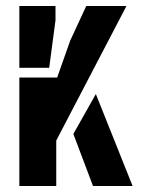

<svg xmlns="http://www.w3.org/2000/svg" viewBox="-20 -620 492 640"><path d="M44.5 0V-361.5H170.5L214 -484.5L267.5 -600H401.5L167.5 -151.5V0ZM44.5 -394V-600H165V-552.5L144 -394ZM224.5 -173.5 299.5 -306.5 422 0H290Z"/></svg>

Font: Big Shoulders Stencil Display Thin ExtraBold
Style: Regular
Weight: 800
Version: Version 2.001